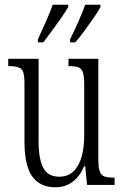

<svg xmlns="http://www.w3.org/2000/svg" viewBox="-20 -786 526 816"><path d="M215 10Q151 10 117.5 -35.5Q84 -81 84 -185V-435Q84 -482 69.5 -493.5Q55 -505 19 -505H15V-536H144V-186Q144 -110 164 -72.5Q184 -35 232 -35Q269 -35 292.5 -58Q316 -81 327 -120.5Q338 -160 338 -210V-424Q338 -460 332.5 -477.5Q327 -495 313 -500Q299 -505 274 -505H271V-536H398V-105Q398 -72 404.5 -56Q411 -40 425.5 -35.5Q440 -31 464 -31H467V0H350L342 -80H338Q299 10 215 10ZM278 -619Q298 -660 314 -696Q330 -732 342 -766H407V-756Q398 -739 379.5 -712Q361 -685 340 -656.5Q319 -628 300 -606H278ZM141 -619Q160 -660 176 -696Q192 -732 204 -766H270V-756Q260 -739 241.5 -712Q223 -685 202 -656.5Q181 -628 164 -606H141Z"/></svg>

Font: Noto Serif Sinhala ExtraCondensed Light
Style: Regular
Weight: 300
Width: 2
Designer: Jelle Bosma - Monotype Design Team
Foundry: Monotype Imaging Inc.
Version: Version 2.007; ttfautohint (v1.8.4.7-5d5b)